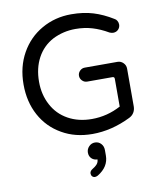

<svg xmlns="http://www.w3.org/2000/svg" viewBox="-100 -772 939 1110"><g transform="rotate(-10 369.5 -217.0)"><path d="M217.8 -34.2Q138.7 -79.1 95.7 -158.7Q52.7 -238.3 52.7 -339.8Q52.7 -443.4 97.7 -523.4Q142.6 -603.5 220.7 -647.9Q298.8 -692.4 393.6 -692.4Q465.8 -692.4 522.9 -674.8Q580.1 -657.2 636.7 -622.1Q645.5 -618.2 651.4 -607.9Q657.2 -597.7 657.2 -585.9Q657.2 -569.3 645.5 -557.1Q633.8 -544.9 615.2 -544.9Q606.4 -544.9 594.7 -549.8Q547.9 -577.1 502 -590.8Q456.1 -604.5 403.3 -604.5Q332 -604.5 269.5 -573.2Q209 -541 176.3 -480.5Q143.6 -419.9 143.6 -339.8Q143.6 -264.6 175.8 -204.1Q208 -142.6 268.6 -108.9Q329.1 -75.2 408.2 -75.2Q498 -75.2 578.1 -118.2V-281.2Q578.1 -293 566.4 -293H418Q401.4 -293 389.2 -305.2Q377 -317.4 377 -334Q377 -350.6 389.2 -362.8Q401.4 -375 418 -375H610.4Q629.9 -375 644 -360.8Q658.2 -346.7 658.2 -327.1V-105.5Q658.2 -85 648.4 -68.8Q638.7 -52.7 620.1 -43.9Q508.8 10.7 396.5 10.7Q294.9 10.7 217.8 -34.2ZM344.7 234.4Q344.7 221.7 356.4 212.9Q378.9 199.2 388.7 187.5Q398.4 175.8 398.4 160.2Q377.9 160.2 364.3 147Q350.6 133.8 350.6 112.3Q350.6 91.8 365.2 76.7Q379.9 61.5 400.4 61.5Q421.9 61.5 436 76.7Q450.2 91.8 450.2 114.3V146.5Q450.2 212.9 383.8 252.9Q374 257.8 367.2 257.8Q357.4 257.8 351.1 251Q344.7 244.1 344.7 234.4Z"/></g></svg>

Font: FakePearl
Style: Regular
Weight: 400
Version: Version 1.2